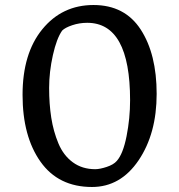

<svg xmlns="http://www.w3.org/2000/svg" viewBox="-20 -734 715 766"><path d="M347 12Q213 12 141.5 -89Q70 -190 70 -355.5Q70 -521 149 -617.5Q228 -714 353 -714Q478 -714 541.5 -616Q605 -518 605 -359.5Q605 -201 533 -94.5Q461 12 347 12ZM499 -334Q499 -643 328 -643Q297 -643 268.5 -633.5Q240 -624 228 -612Q206 -581 191 -514Q176 -447 176 -383Q176 -319 184.5 -264.5Q193 -210 213 -162Q233 -114 270.5 -86.5Q308 -59 360 -59Q378 -59 405.5 -68Q433 -77 446 -92Q471 -120 485 -191Q499 -262 499 -334Z"/></svg>

Font: Asul
Style: Regular
Weight: 400
Designer: Mariela Monsalve
Foundry: Mariela Monsalve
Version: Version 1.002